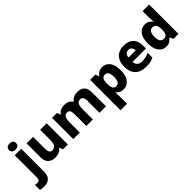

<svg xmlns="http://www.w3.org/2000/svg" viewBox="133 -2023 3519 3519"><g transform="rotate(-45 1892.0 -264.0)"><path d="M65 -689Q65 -735 91.5 -751.5Q118 -768 155 -768Q192 -768 219 -751.5Q246 -735 246 -689Q246 -644 219 -627.5Q192 -611 155 -611Q118 -611 91.5 -627.5Q65 -644 65 -689ZM46 240Q22 240 -6 236.5Q-34 233 -52 228V96Q-36 100 -22.5 102.5Q-9 105 9 105Q34 105 52 88.5Q70 72 70 22V-549H239V52Q239 102 220.5 145Q202 188 159.5 214Q117 240 46 240Z M899 -549V0H770L749 -69H739Q713 -27 668 -8.5Q623 10 571 10Q486 10 432 -38Q378 -86 378 -191V-549H547V-238Q547 -182 565.5 -153Q584 -124 625 -124Q686 -124 708 -169.5Q730 -215 730 -300V-549Z M1696 -559Q1789 -559 1838.5 -511.5Q1888 -464 1888 -358V0H1719V-310Q1719 -373 1700 -399.5Q1681 -426 1643 -426Q1590 -426 1568.5 -384.5Q1547 -343 1547 -266V0H1378V-310Q1378 -371 1360 -398.5Q1342 -426 1305 -426Q1248 -426 1228 -380.5Q1208 -335 1208 -250V0H1039V-549H1168L1192 -480H1197Q1220 -516 1261.5 -537.5Q1303 -559 1362 -559Q1423 -559 1463 -538.5Q1503 -518 1526 -480H1532Q1559 -518 1601.5 -538.5Q1644 -559 1696 -559Z M2345 -559Q2438 -559 2492.5 -486.5Q2547 -414 2547 -276Q2547 -135 2488.5 -62.5Q2430 10 2340 10Q2281 10 2247 -11.5Q2213 -33 2194 -57H2188Q2190 -39 2192 -16Q2194 7 2194 34V240H2025V-549H2162L2186 -479H2194Q2215 -511 2250.5 -535Q2286 -559 2345 -559ZM2285 -426Q2235 -426 2215.5 -392.5Q2196 -359 2194 -292V-277Q2194 -204 2213.5 -165.5Q2233 -127 2287 -127Q2374 -127 2374 -278Q2374 -355 2351.5 -390.5Q2329 -426 2285 -426Z M2902 -559Q3019 -559 3087 -495.5Q3155 -432 3155 -309V-231H2808Q2810 -177 2843.5 -145Q2877 -113 2940 -113Q2991 -113 3033.5 -123Q3076 -133 3121 -154V-30Q3081 -9 3035 0.5Q2989 10 2921 10Q2839 10 2774.5 -20Q2710 -50 2673.5 -112.5Q2637 -175 2637 -271Q2637 -368 2670 -432Q2703 -496 2763 -527.5Q2823 -559 2902 -559ZM2907 -442Q2867 -442 2841.5 -416.5Q2816 -391 2812 -340H2999Q2998 -383 2975 -412.5Q2952 -442 2907 -442Z M3445 10Q3356 10 3300 -62Q3244 -134 3244 -274Q3244 -415 3301.5 -487Q3359 -559 3451 -559Q3508 -559 3543 -536Q3578 -513 3600 -479H3604Q3601 -498 3598.5 -532.5Q3596 -567 3596 -598V-760H3766V0H3638L3602 -70H3596Q3575 -37 3539 -13.5Q3503 10 3445 10ZM3509 -124Q3563 -124 3585.5 -157Q3608 -190 3609 -257V-272Q3609 -345 3587.5 -384Q3566 -423 3507 -423Q3465 -423 3440 -384.5Q3415 -346 3415 -271Q3415 -197 3440.5 -160.5Q3466 -124 3509 -124Z"/></g></svg>

Font: Noto Sans Syriac ExtraBold
Style: Regular
Weight: 800
Designer: Patrick Giasson and the Monotype Design Team
Foundry: Monotype Imaging Inc.
Version: Version 3.000; ttfautohint (v1.8.4.7-5d5b)